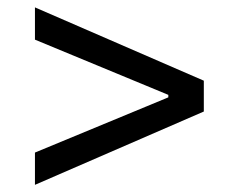

<svg xmlns="http://www.w3.org/2000/svg" viewBox="-20 -608 626 523"><path d="M75.2 -104.5 535.2 -304.2V-388.2L75.2 -587.9V-500L438.5 -349.6V-342.8L75.2 -192.4Z"/></svg>

Font: Cascadia Mono PL SemiLight
Style: Regular
Weight: 350
Monospace: yes
Designer: Aaron Bell
Foundry: Saja Typeworks
Version: Version 2404.023